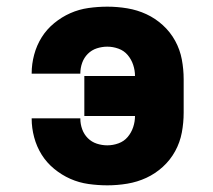

<svg xmlns="http://www.w3.org/2000/svg" viewBox="-20 -548 640 576"><path d="M302 8Q274 8 245.5 4Q217 0 191 -11.5Q165 -23 142.5 -41.5Q120 -60 105 -84Q90 -108 82.5 -136Q75 -164 75 -192Q75 -192 75 -192Q75 -192 75 -193H221Q221 -193 221 -192.5Q221 -192 221 -192Q221 -176 226.5 -160.5Q232 -145 243.5 -133.5Q255 -122 270.5 -117Q286 -112 302 -112Q319 -112 335.5 -118Q352 -124 363 -137Q374 -150 379.5 -166.5Q385 -183 385 -200H233V-320H385Q385 -337 379.5 -353.5Q374 -370 363 -383Q352 -396 335.5 -402Q319 -408 302 -408Q286 -408 270.5 -403Q255 -398 243.5 -386.5Q232 -375 226.5 -359.5Q221 -344 221 -328Q221 -328 221 -327.5Q221 -327 221 -327H75Q75 -328 75 -328Q75 -328 75 -328Q75 -356 82.5 -384Q90 -412 105 -436Q120 -460 142.5 -478.5Q165 -497 191 -508.5Q217 -520 245.5 -524Q274 -528 302 -528Q332 -528 362 -523Q392 -518 419 -505.5Q446 -493 468.5 -472.5Q491 -452 505.5 -425.5Q520 -399 525.5 -369.5Q531 -340 531 -310V-210Q531 -180 525.5 -150.5Q520 -121 505.5 -94.5Q491 -68 468.5 -47.5Q446 -27 419 -14.5Q392 -2 362 3Q332 8 302 8Z"/></svg>

Font: Iosevka SS04 Heavy Extended
Style: Regular
Weight: 900
Width: 7
Monospace: yes
Designer: Belleve Invis
Foundry: Belleve Invis
Version: Version 19.0.0; ttfautohint (v1.8.4)